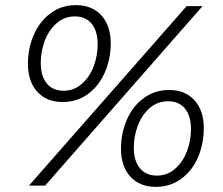

<svg xmlns="http://www.w3.org/2000/svg" viewBox="-20 -724 869 749"><path d="M89 -475Q89 -536 112 -588.5Q135 -641 177.5 -672.5Q220 -704 276 -704Q339 -704 375.5 -664Q412 -624 412 -555Q412 -494 389 -441.5Q366 -389 323.5 -357.5Q281 -326 224 -326Q162 -326 125.5 -366Q89 -406 89 -475ZM708 -700H770L156 0H93ZM361 -551Q361 -603 337.5 -631.5Q314 -660 272 -660Q231 -660 200.5 -633Q170 -606 154.5 -564.5Q139 -523 139 -479Q139 -427 162.5 -398.5Q186 -370 228 -370Q269 -370 299.5 -397Q330 -424 345.5 -465.5Q361 -507 361 -551ZM452 -144Q452 -205 475 -257.5Q498 -310 541 -341.5Q584 -373 640 -373Q702 -373 738.5 -333Q775 -293 775 -224Q775 -163 752.5 -110.5Q730 -58 687 -26.5Q644 5 588 5Q525 5 488.5 -35Q452 -75 452 -144ZM725 -220Q725 -272 701.5 -300.5Q678 -329 636 -329Q594 -329 563.5 -302Q533 -275 517.5 -233.5Q502 -192 502 -148Q502 -96 526 -67.5Q550 -39 592 -39Q633 -39 663.5 -66Q694 -93 709.5 -134.5Q725 -176 725 -220Z"/></svg>

Font: Montserrat Alternates
Style: Italic
Weight: 400
Italic angle: -11.3°
Designer: Julieta Ulanovsky
Foundry: Julieta Ulanovsky
Version: Version 7.200